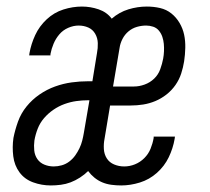

<svg xmlns="http://www.w3.org/2000/svg" viewBox="-20 -558 640 586"><path d="M135 8Q107 8 81 -1.5Q55 -11 39.5 -32Q24 -53 20.5 -81Q17 -109 21 -137Q26 -162 35 -187Q44 -212 61 -233Q78 -254 100.5 -269.5Q123 -285 148 -294Q173 -303 198.5 -306.5Q224 -310 249 -310H262L276 -396Q279 -411 278.5 -426.5Q278 -442 270.5 -455Q263 -468 249.5 -474Q236 -480 220 -480Q204 -480 188 -473Q172 -466 161 -453Q150 -440 143.5 -424.5Q137 -409 134 -393Q134 -392 134 -391Q134 -390 134 -389H69Q69 -390 69.5 -392Q70 -394 70 -396Q75 -424 87.5 -451Q100 -478 122.5 -499Q145 -520 173.5 -529Q202 -538 230 -538Q256 -538 281 -529.5Q306 -521 321 -501Q344 -521 372 -529.5Q400 -538 428 -538Q449 -538 468.5 -533.5Q488 -529 503 -517Q518 -505 528 -488Q538 -471 542 -452Q546 -433 545.5 -412Q545 -391 542 -371Q539 -352 533 -333.5Q527 -315 515.5 -298.5Q504 -282 488 -269.5Q472 -257 454 -249.5Q436 -242 417 -239Q398 -236 379 -236H316L299 -134Q296 -119 297 -103Q298 -87 306 -74.5Q314 -62 328.5 -56Q343 -50 359 -50Q376 -50 392 -56.5Q408 -63 420.5 -75.5Q433 -88 439.5 -104Q446 -120 449 -137Q449 -138 449 -139Q449 -140 449 -141H514Q514 -140 513.5 -138Q513 -136 513 -134Q508 -105 495 -78Q482 -51 459 -30.5Q436 -10 407 -1Q378 8 350 8Q335 8 320 6Q305 4 292 -1.5Q279 -7 268 -16Q257 -25 249 -36Q238 -25 224 -16Q210 -7 195.5 -1.5Q181 4 165.5 6Q150 8 135 8ZM325 -294H389Q405 -294 421.5 -300Q438 -306 450.5 -318Q463 -330 469 -346.5Q475 -363 478 -379Q480 -390 480.5 -401.5Q481 -413 480 -424Q479 -435 475.5 -445.5Q472 -456 465 -464.5Q458 -473 447.5 -476.5Q437 -480 426 -480Q412 -480 398 -476Q384 -472 372.5 -462.5Q361 -453 354 -439.5Q347 -426 345 -412ZM144 -50Q156 -50 168.5 -53.5Q181 -57 191.5 -65Q202 -73 209.5 -83.5Q217 -94 222.5 -105.5Q228 -117 231 -129Q234 -141 236 -153L253 -252H249Q231 -252 213 -249.5Q195 -247 177 -240.5Q159 -234 143 -223Q127 -212 114.5 -197.5Q102 -183 95 -165Q88 -147 85 -129Q83 -114 84.5 -99Q86 -84 94 -72.5Q102 -61 115.5 -55.5Q129 -50 144 -50Z"/></svg>

Font: Iosevka Curly Light Extended
Style: Italic
Weight: 300
Width: 7
Italic angle: -9°
Monospace: yes
Designer: Belleve Invis
Foundry: Belleve Invis
Version: Version 11.1.0; ttfautohint (v1.8.3)